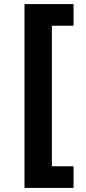

<svg xmlns="http://www.w3.org/2000/svg" viewBox="-20 -720 420 940"><path d="M100 200V-700H340V-594H234V94H340V200Z"/></svg>

Font: Golos Text VF
Style: Regular
Weight: 400
Designer: A.Korolkova, Vitaly Kuzmin
Foundry: ParaType Ltd
Version: Version 2.003